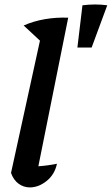

<svg xmlns="http://www.w3.org/2000/svg" viewBox="-20 -808 487 836"><path d="M228 -95Q218 -48 183 -20Q148 8 110 8Q83 8 61 -8Q39 -24 28 -55L154 -631L83 -697Q126 -716 175.5 -724.5Q225 -733 277 -731L147 -84Q189 -87 228 -95ZM317 -601 339 -785Q395 -792 447 -785L379 -601Z"/></svg>

Font: Piazzolla SemiBold
Style: Italic
Weight: 600
Italic angle: -11.3°
Designer: Juan Pablo del Peral
Foundry: Huerta Tipografica
Version: Version 1.330